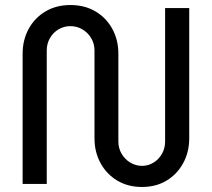

<svg xmlns="http://www.w3.org/2000/svg" viewBox="-20 -732 843 764"><path d="M545 12Q489 12 446.5 -13.5Q404 -39 380 -83Q356 -127 356 -182V-531Q356 -558 343 -580Q330 -602 308 -615Q286 -628 260 -628Q234 -628 212.5 -615Q191 -602 178.5 -580Q166 -558 166 -531V0H70V-518Q70 -573 94 -617Q118 -661 161 -686.5Q204 -712 260 -712Q317 -712 360 -686.5Q403 -661 427 -617Q451 -573 451 -518V-169Q451 -142 464 -120Q477 -98 498.5 -85Q520 -72 545 -72Q570 -72 591 -85Q612 -98 624.5 -120Q637 -142 637 -169V-700H733V-182Q733 -127 709 -83Q685 -39 643 -13.5Q601 12 545 12Z"/></svg>

Font: MuseoModerno SemiBold
Style: Regular
Weight: 400
Version: Version 1.001